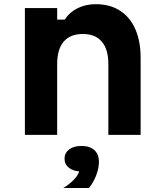

<svg xmlns="http://www.w3.org/2000/svg" viewBox="-20 -652 790 928"><path d="M100.3 -613.1H256.3V-557.3H292.9Q315.2 -592.5 354.6 -612.1Q393.9 -631.8 443.2 -631.8Q510.9 -631.8 559.4 -600.8Q608 -569.8 633.9 -511.4Q659.7 -452.9 659.7 -372.1V0H503.7V-342.1Q503.7 -413.2 472.3 -450.4Q440.9 -487.7 380.3 -487.7Q319.2 -487.7 287.7 -450.7Q256.3 -413.8 256.3 -342.1V0H100.3ZM291.9 115Q291.9 87.4 314 70.4Q336.1 53.4 373 53.4Q409.9 53.4 432 70.4Q454.1 87.4 454.1 115Q454.1 142.6 432 159.6Q409.9 176.6 373 176.6Q336.1 176.6 314 159.6Q291.9 142.6 291.9 115ZM363.8 168.6 373 53.4Q413.9 53.4 436 73.4Q458.1 93.4 458.1 130Q458.1 161 445 195.3Q431.9 229.5 410.2 256.6H285.9Q319.5 236.2 341 212.2Q362.5 188.2 363.8 168.6Z"/></svg>

Font: Martian Mono Custom sWd Rg
Style: Regular
Weight: 400
Width: 6
Monospace: yes
Designer: Alex Havermale
Foundry: Evil Martians
Version: Version 1.000